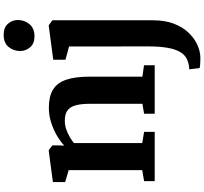

<svg xmlns="http://www.w3.org/2000/svg" viewBox="-52 -792 1087 1022"><g transform="rotate(-90 491.0 -280.5)"><path d="M97 -66.5V-458L33.5 -476.5V-542L199.5 -564H204L228.5 -544.5V-506L227.5 -481.5Q248.5 -501.5 280.2 -520.2Q312 -539 350.2 -551.2Q388.5 -563.5 429 -563.5Q489 -563.5 525.2 -541.5Q561.5 -519.5 578 -471.5Q594.5 -423.5 594.5 -345.5V-65.5L655 -57V0H397V-56.5L450 -65.5V-343Q450 -391.5 441.8 -421.2Q433.5 -451 414 -464.8Q394.5 -478.5 360.5 -478.5Q336.5 -478.5 314.5 -471Q292.5 -463.5 273.5 -452.2Q254.5 -441 241 -430V-66.5L300.5 -56.5V0H38.5V-56.5ZM700 243Q689 243 676.5 242.8Q664 242.5 654 241.5Q644 240.5 640 238.5L633.5 183.5Q640.5 184 655 181.8Q669.5 179.5 685.5 172.5Q711.5 161 726.8 133.5Q742 106 748.8 63.8Q755.5 21.5 755.5 -35L755 -456L684.5 -475V-540L864.5 -564H868L894.5 -544.5V-9Q894.5 53.5 877 100.2Q859.5 147 830.2 178.2Q801 209.5 767 225.5Q733 241.5 700 243ZM808.5 -640Q770.5 -640 750.8 -663.2Q731 -686.5 731 -716Q731 -752 752.8 -778Q774.5 -804 817 -804H818Q856 -804 876 -781.2Q896 -758.5 896 -729Q896 -693.5 874 -666.8Q852 -640 809.5 -640Z"/></g></svg>

Font: Merriweather 28pt
Style: Bold
Weight: 700
Version: Version 2.100